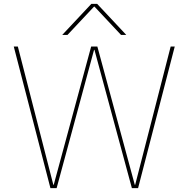

<svg xmlns="http://www.w3.org/2000/svg" viewBox="-20 -970 972 990"><path d="M631 -790H604L467 -936H465L328 -790H301L451 -950H481ZM467 -713H465L272 0H240L51 -730H72L255 -17H257L450 -730H482L675 -17H677L860 -730H881L692 0H660Z"/></svg>

Font: Mplus 1p Thin
Style: Regular
Weight: 250
Version: Version 1.061